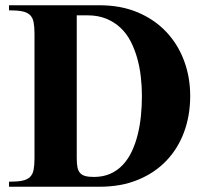

<svg xmlns="http://www.w3.org/2000/svg" viewBox="-20 -708 784 728"><path d="M701.2 -344.2Q701.2 -415 678 -477.5Q654.8 -540 610.6 -586.9Q566.4 -633.8 502.7 -660.9Q439 -688 357.9 -688H14.2V-668.9Q45.4 -668.9 64.5 -665Q83.5 -661.1 93.8 -651.1Q104 -641.1 107.4 -623.8Q110.8 -606.4 110.8 -580.1V-107.9Q110.8 -81.5 107.4 -64.2Q104 -46.9 93.8 -36.9Q83.5 -26.9 64.5 -22.9Q45.4 -19 14.2 -19V0H357.9Q439 0 502.7 -26.1Q566.4 -52.2 610.6 -98.4Q654.8 -144.5 678 -207.5Q701.2 -270.5 701.2 -344.2ZM518.1 -344.2Q518.1 -306.6 514.4 -269.3Q510.7 -231.9 502.2 -197.8Q493.7 -163.6 480 -134.3Q466.3 -105 446 -83.3Q425.8 -61.5 398.4 -49.3Q371.1 -37.1 335.9 -37.1Q315.9 -37.1 303.5 -40.5Q291 -43.9 283.7 -52Q276.4 -60.1 273.7 -73.7Q271 -87.4 271 -107.9V-649.9H311Q351.6 -649.9 382.6 -637.2Q413.6 -624.5 436.8 -602.8Q460 -581.1 475.3 -551.3Q490.7 -521.5 500.2 -487.5Q509.8 -453.6 513.9 -417Q518.1 -380.4 518.1 -344.2Z"/></svg>

Font: Galatia SIL
Style: Bold
Weight: 700
Designer: Development by SIL's NRSI team
Version: Version 2.1